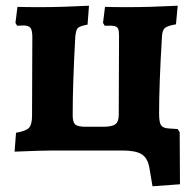

<svg xmlns="http://www.w3.org/2000/svg" viewBox="-20 -526 678 671"><path d="M609 118 513 125 502 60Q496 26 475 13Q454 0 408 0H163L111 1L31 4L36 -62Q71 -68 81.5 -79.5Q92 -91 92 -122L93 -397Q93 -420 86.5 -428.5Q80 -437 62 -437L40 -436L34 -446L41 -502Q68 -501 120 -501Q194 -501 291 -506L286 -440Q258 -435 251.5 -427.5Q245 -420 243 -396Q234 -232 234 -123Q234 -99 243 -91Q252 -83 279 -83H340Q372 -83 383.5 -92Q395 -101 395 -125L396 -401Q396 -419 392.5 -426Q389 -433 379.5 -435Q370 -437 346 -436L340 -446L347 -502Q373 -501 426 -501Q503 -501 601 -506L595 -441Q565 -436 556 -428Q547 -420 546 -398Q536 -233 536 -129Q536 -98 543 -88Q550 -78 571 -77L601 -75L608 -64Z"/></svg>

Font: Alegreya SC ExtraBold
Style: Regular
Weight: 800
Designer: Juan Pablo del Peral
Foundry: Huerta Tipografica
Version: Version 2.007; ttfautohint (v1.6)